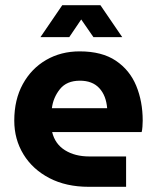

<svg xmlns="http://www.w3.org/2000/svg" viewBox="-20 -720 602 740"><path d="M322 0Q235 0 170.5 -33.5Q106 -67 70.5 -125Q35 -183 35 -255Q35 -336 68 -396Q101 -456 158 -489Q215 -522 287 -522Q373 -522 426.5 -486Q480 -450 505 -389.5Q530 -329 530 -255Q530 -245 529 -231.5Q528 -218 526 -211H181Q192 -165 230.5 -141Q269 -117 324 -117H466V0ZM180 -303H393Q389 -352 362.5 -380.5Q336 -409 288 -409Q237 -409 211 -376.5Q185 -344 180 -303ZM136 -577 220 -700H367L451 -577H340L293 -645L247 -577Z"/></svg>

Font: MuseoModerno SemiBold
Style: Regular
Weight: 600
Designer: Pablo Cosgaya, Héctor Gatti, Marcela Romero, and the Authors of The MuseoModerno Project.
Foundry: Omnibus-Type Team
Version: Version 1.001